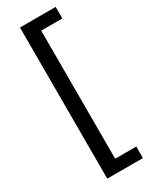

<svg xmlns="http://www.w3.org/2000/svg" viewBox="-280 -916 973 1232"><g transform="rotate(-30 207.0 -300.0)"><path d="M380.5 260V174.5H224V-774.5H380.5V-860H116V260Z"/></g></svg>

Font: Spartan SemiBold
Style: Regular
Weight: 600
Designer: Matt Bailey, Mirko Velimirovic
Foundry: Matt Bailey
Version: Version 1.003